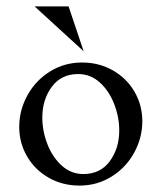

<svg xmlns="http://www.w3.org/2000/svg" viewBox="-20 -567 504 599"><path d="M224 -336Q171 -336 141.5 -296Q112 -256 112 -200Q112 -158 128 -117Q144 -76 173 -50Q202 -24 240 -24Q293 -24 322.5 -64Q352 -104 352 -160Q352 -202 336 -243Q320 -284 291 -310Q262 -336 224 -336ZM236 -372Q289 -372 332 -347.5Q375 -323 399.5 -281Q424 -239 424 -189Q424 -137 398.5 -90.5Q373 -44 328 -16Q283 12 228 12Q175 12 132 -12.5Q89 -37 64.5 -79Q40 -121 40 -171Q40 -223 65.5 -269.5Q91 -316 136 -344Q181 -372 236 -372ZM88 -547H194L241 -407Z"/></svg>

Font: BellefairVN
Style: Regular
Weight: 400
Designer: Nick Shinn, Liron Lavi Turkenic
Foundry: Shinntype
Version: Version 1.003